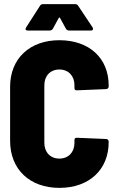

<svg xmlns="http://www.w3.org/2000/svg" viewBox="-20 -903 561 931"><path d="M114 -755H221C227 -755 233 -758 236 -763L265 -816C267 -819 269 -819 271 -816L300 -763C303 -758 309 -755 315 -755H422C428 -755 431 -758 431 -763C431 -765 431 -767 429 -770L359 -875C356 -880 351 -883 345 -883H188C182 -883 177 -880 174 -875L106 -769C101 -760 105 -755 114 -755ZM268 8C412 8 507 -80 507 -214V-216C507 -223 502 -229 495 -229L353 -235C345 -235 341 -232 341 -224V-210C341 -165 312 -134 268 -134C224 -134 195 -165 195 -210V-490C195 -535 224 -566 268 -566C312 -566 341 -535 341 -490V-476C341 -468 345 -465 353 -465L495 -471C502 -471 507 -477 507 -484V-488C507 -622 412 -708 268 -708C124 -708 29 -619 29 -482V-220C29 -82 124 8 268 8Z"/></svg>

Font: Barlow Semi Condensed ExtraBold
Style: Regular
Weight: 800
Width: 4
Designer: Jeremy Tribby
Foundry: Tribby Type
Version: Version 1.422;hotconv 1.0.109;makeotfexe 2.5.65596